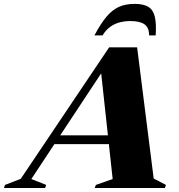

<svg xmlns="http://www.w3.org/2000/svg" viewBox="-102 -942 899 962"><path d="M156.5 -220 170 -264H509L495.5 -220ZM668 -47.5 729.5 -15.5 724 0H372.5L378.5 -15.5L462.5 -45L402.5 -597L420.5 -598L55 -45L129.5 -15.5L124 0H-82L-77 -15.5L2 -46L445 -705H585ZM550.5 -836.5Q520.5 -836.5 494.5 -829Q468.5 -821.5 447.8 -805.8Q427 -790 412 -764.5H371Q403 -824.5 432.2 -859Q461.5 -893.5 494.8 -908Q528 -922.5 572 -922.5Q616.5 -922.5 640.8 -908Q665 -893.5 673.5 -859Q682 -824.5 678 -764.5H645Q645.5 -803 622.5 -819.8Q599.5 -836.5 550.5 -836.5Z"/></svg>

Font: Newsreader 60pt ExtraBold
Style: Italic
Weight: 800
Italic angle: -17°
Designer: Hugues Gentile
Foundry: Production Type
Version: Version 1.003